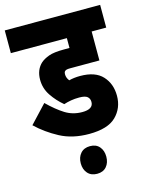

<svg xmlns="http://www.w3.org/2000/svg" viewBox="-123 -698 750 980"><g transform="rotate(-15 252.0 -207.5)"><path d="M278 -193Q255 -193 234.5 -189.5Q214 -186 196 -180Q160 -210 134.5 -248Q109 -286 109 -332Q109 -385 143 -416Q159 -430 186 -440Q213 -450 267 -450H296V-502H0V-622H504V-502H427V-349H276Q261 -349 254.5 -347.5Q248 -346 244 -342Q239 -337 239 -327Q239 -317 242 -308.5Q245 -300 252 -291Q279 -298 311 -298Q391 -298 429 -256.5Q467 -215 467 -152Q467 -87 423 -43.5Q379 0 280 0Q192 0 126.5 -35Q61 -70 11 -118L99 -212Q145 -167 185 -142Q225 -117 275 -117Q333 -117 333 -155Q333 -173 321 -183Q309 -193 278 -193ZM199 134Q199 102 217 81.5Q235 61 267 61Q299 61 316.5 81.5Q334 102 334 134Q334 166 316.5 186.5Q299 207 267 207Q235 207 217 186.5Q199 166 199 134Z"/></g></svg>

Font: Noto Sans ExtraCondensed ExtraBold
Style: Regular
Weight: 800
Width: 2
Designer: Monotype Design Team
Foundry: Monotype Imaging Inc.
Version: Version 2.013; ttfautohint (v1.8.4.7-5d5b)